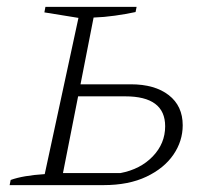

<svg xmlns="http://www.w3.org/2000/svg" viewBox="-20 -538 614 558"><path d="M8 0 11 -15Q47 -28 110 -32L208 -486L109 -502L112 -518H377L374 -503Q346 -497 314 -492.5Q282 -488 252 -487L214 -293H360Q430 -293 470.5 -261.5Q511 -230 511 -174Q511 -128 484 -88.5Q457 -49 405.5 -24.5Q354 0 281 0ZM163 -35H330Q388 -46 424 -83.5Q460 -121 460 -171Q460 -258 344 -258H207Z"/></svg>

Font: Piazzolla SC ExtraLight
Style: Italic
Weight: 200
Italic angle: -11.3°
Designer: Juan Pablo del Peral
Foundry: Huerta Tipografica
Version: Version 1.330